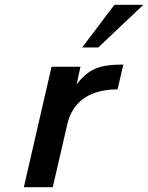

<svg xmlns="http://www.w3.org/2000/svg" viewBox="-20 -777 615 797"><path d="M575 -757H455L321 -580H388ZM79 0H199L260 -264C283 -360 359 -406 468 -406L492 -509C392 -509 347 -491 298 -426L314 -500H194Z"/></svg>

Font: Perun SemiBold Italic
Style: Regular
Weight: 400
Italic angle: -12°
Foundry: Copyright (c) Stefan Peev, Context Ltd, 2016
Version: Version 1.026